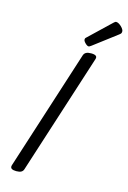

<svg xmlns="http://www.w3.org/2000/svg" viewBox="-165 -1214 867 1303"><g transform="rotate(15 269.0 -563.0)"><path d="M88 14Q66 14 55.5 7Q45 0 49 -16L321 -863Q326 -877 338.5 -883.5Q351 -890 373 -890Q396 -890 406 -883Q416 -876 411 -860L139 -14Q135 0 123 7Q111 14 88 14ZM343 -931Q333 -931 319 -945Q305 -959 305 -969Q305 -973 306 -976.5Q307 -980 314 -986L464 -1129Q470 -1134 473.5 -1137Q477 -1140 483 -1140Q493 -1140 506 -1131Q519 -1122 528.5 -1110Q538 -1098 538 -1088Q538 -1081 536 -1076Q534 -1071 523 -1063L362 -941Q356 -937 351.5 -934Q347 -931 343 -931Z"/></g></svg>

Font: Playwrite DK Loopet
Style: Regular
Weight: 400
Designer: Veronika Burian, José Scaglione
Foundry: TypeTogether
Version: Version 1.002